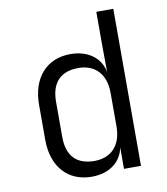

<svg xmlns="http://www.w3.org/2000/svg" viewBox="-83 -800 766 879"><g transform="rotate(-10 300.0 -360.0)"><path d="M273 10C354 10 411 -32 424 -100V0H503V-730H424V-573L425 -450C412 -518 354 -560 273 -560C162 -560 92 -481 92 -356V-193C92 -68 163 10 273 10ZM298 -59C218 -59 171 -101 171 -193V-356C171 -448 218 -491 298 -491C376 -491 424 -440 424 -353V-197C424 -110 376 -59 298 -59Z"/></g></svg>

Font: JetBrains Mono Light
Style: Regular
Weight: 336
Monospace: yes
Designer: Philipp Nurullin, Konstantin Bulenkov
Foundry: JetBrains
Version: Version 2.305